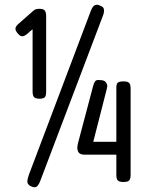

<svg xmlns="http://www.w3.org/2000/svg" viewBox="-20 -754 640 807"><path d="M106 27Q100 23 97 17.5Q94 12 95.5 2.5Q97 -7 102 -21L362 -709Q367 -722 373 -728Q379 -734 387 -734Q395 -734 406 -728Q413 -725 415.5 -719Q418 -713 417 -704Q416 -695 410 -681L149 7Q144 20 138.5 26.5Q133 33 125 33Q117 33 106 27ZM498 11Q487 11 480.5 8Q474 5 471.5 -1.5Q469 -8 469 -19V-104H335Q319 -104 312 -111.5Q305 -119 305 -134Q305 -139 306 -143.5Q307 -148 308 -153L371 -391Q377 -413 384 -416Q391 -419 406 -417Q417 -416 422.5 -411Q428 -406 430 -398.5Q432 -391 429 -381L372 -158H469V-388Q469 -397 472 -402.5Q475 -408 482 -410Q489 -412 500 -412Q511 -412 517.5 -409Q524 -406 526.5 -399.5Q529 -393 529 -382V-17Q529 -7 526 -0.5Q523 6 516.5 8.5Q510 11 498 11ZM145 -339Q135 -339 128.5 -342Q122 -345 119.5 -351.5Q117 -358 117 -369V-631Q112 -627 106 -622Q100 -617 95 -612Q83 -602 74 -601.5Q65 -601 54 -614Q44 -626 45 -635Q46 -644 59 -655L117 -706Q125 -714 132.5 -715.5Q140 -717 146 -717Q162 -717 168 -710Q174 -703 174 -686V-368Q174 -357 171.5 -350.5Q169 -344 162.5 -341.5Q156 -339 145 -339Z"/></svg>

Font: Fredoka Condensed Light
Style: Regular
Weight: 300
Width: 3
Designer: Ben Nathan
Foundry: Milena B. Brandão, Ben Nathan
Version: Version 2.001